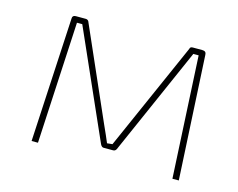

<svg xmlns="http://www.w3.org/2000/svg" viewBox="-74 -589 864 698"><g transform="rotate(15 357.5 -240.0)"><path d="M608 -480Q623 -480 623 -466L648 0H624L600 -458H580L401 -52Q397 -44 389 -44H353Q346 -44 341 -54L162 -458H142L118 0H94L119 -468Q119 -480 132 -480H169Q179 -480 182 -470L332 -129Q352 -85 361 -63L381 -65L561 -472Q562 -480 572 -480Z"/></g></svg>

Font: Taylor Sans Thin
Style: Regular
Weight: 100
Italic angle: -8°
Designer: Natanael Gama
Version: Version 1.001 September 8, 2015